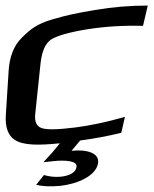

<svg xmlns="http://www.w3.org/2000/svg" viewBox="-71 -495 555 690"><path d="M204 105C201 124 182 136 148 140C128 142 107 140 87 134L59 169C82 175 109 176 145 173C209 166 272 137 281 94C289 55 242 41 186 47L217 10C268 3 318 -6 365 -18L378 -75C315 -57 255 -44 200 -37C137 -29 96 -28 78 -35C60 -41 52 -59 56 -89L75 -270C80 -311 92 -338 111 -352C132 -366 176 -379 244 -390C308 -400 375 -404 443 -402L460 -475C397 -475 334 -470 270 -459C200 -447 175 -442 116 -425C62 -409 38 -390 8 -360C-23 -330 -37 -288 -40 -240L-50 -82C-53 -41 -43 -9 -19 7C13 29 73 27 144 20C126 43 106 66 85 88L122 84C161 80 208 82 204 105Z"/></svg>

Font: Gamestation Warped
Style: Italic
Weight: 400
Designer: Jonas Hecksher
Foundry: Jonas Hecksher, Playtypeª, e-types AS
Version: Version 1.003